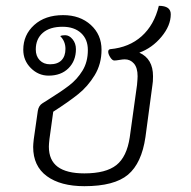

<svg xmlns="http://www.w3.org/2000/svg" viewBox="-20 -631 655 660"><path d="M567 -582Q567 -543 535 -504.5Q503 -466 459 -450Q506 -429 506 -369Q506 -349 504 -339L480 -160Q467 -70 420 -30.5Q373 9 270 9Q188 9 141 -25.5Q94 -60 94 -126Q94 -134 96 -152L110 -250Q113 -268 126 -276L145 -288Q190 -316 217.5 -337Q245 -358 263.5 -388Q282 -418 282 -459Q282 -496 258.5 -517.5Q235 -539 195 -539Q151 -539 127 -518Q103 -497 103 -461Q103 -438 116.5 -424Q130 -410 152 -410Q178 -410 191.5 -424Q205 -438 205 -463Q205 -489 187 -507Q193 -510 204 -510Q218 -510 229.5 -496Q241 -482 241 -462Q241 -422 215.5 -396.5Q190 -371 147 -371Q112 -371 86 -397Q60 -423 60 -460Q60 -511 97.5 -545Q135 -579 197 -579Q255 -579 292 -545.5Q329 -512 329 -460Q329 -411 305.5 -372.5Q282 -334 249 -307.5Q216 -281 163 -247L150 -153Q148 -135 148 -127Q148 -80 178.5 -57.5Q209 -35 270 -35Q344 -35 380 -63.5Q416 -92 426 -159L451 -339Q453 -361 453 -369Q453 -398 440.5 -412.5Q428 -427 409 -427Q402 -427 390.5 -425Q379 -423 373 -423Q366 -423 359 -434Q352 -445 352 -453Q352 -461 359 -462Q424 -468 467 -506.5Q510 -545 526 -611Q567 -611 567 -582Z"/></svg>

Font: Krub Light
Style: Italic
Weight: 300
Italic angle: -8°
Designer: Ekaluck Peanpanawate
Foundry: Cadson Demak Co.,Ltd.
Version: Version 1.000; ttfautohint (v1.6)